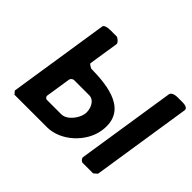

<svg xmlns="http://www.w3.org/2000/svg" viewBox="-146 -952 1196 1196"><g transform="rotate(45 452.5 -353.5)"><path d="M70 -20 87 0H373C495 0 611 -110 629 -227C660 -428 464 -451 310 -453C305 -455 282 -468 283 -473L314 -673C316 -685 292 -704 282 -707H246C239 -707 177 -711 173 -687ZM839 -707C824 -707 770 -712 765 -680L664 -27C662 -17 677 0 687 0H780L803 -20L905 -680C910 -712 854 -707 839 -707ZM482 -227C475 -183 430 -120 379 -120H252C243 -120 234 -131 235 -140L261 -307C262 -316 275 -327 284 -327H418C466 -327 488 -268 482 -227Z"/></g></svg>

Font: Asimov Print
Style: CIt
Weight: 500
Designer: Google
Version: Version 2.000980: 2014